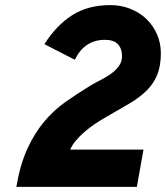

<svg xmlns="http://www.w3.org/2000/svg" viewBox="-20 -732 650 752"><path d="M44 0Q59 -88 87 -149Q115 -210 152.5 -255Q190 -300 236 -332.5Q282 -365 333 -396Q351 -407 373 -418Q395 -429 414 -442.5Q433 -456 445.5 -473Q458 -490 458 -513Q458 -541 442 -558.5Q426 -576 391 -576Q311 -576 273 -498L154 -559Q200 -632 262 -672Q324 -712 412 -712Q454 -712 490.5 -697.5Q527 -683 553.5 -657.5Q580 -632 595 -597.5Q610 -563 610 -524Q610 -474 596 -439.5Q582 -405 555 -378Q528 -351 488.5 -327.5Q449 -304 398 -275Q375 -262 352.5 -247Q330 -232 310.5 -215Q291 -198 276.5 -180.5Q262 -163 255 -146H542L516 0Z"/></svg>

Font: Overpass Heavy
Style: Italic
Weight: 900
Italic angle: -10°
Designer: Delve Withrington, Dave Bailey
Foundry: Delve Fonts
Version: Version 3.000;DELV;Overpass